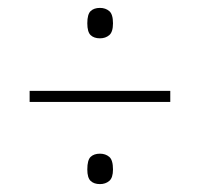

<svg xmlns="http://www.w3.org/2000/svg" viewBox="-20 -602 505 486"><path d="M233 -505Q218 -505 209.5 -513Q201 -521 201 -543Q201 -566 209.5 -574Q218 -582 233 -582Q247 -582 256.5 -574Q266 -566 266 -543Q266 -521 256.5 -513Q247 -505 233 -505ZM55 -344V-372H411V-344ZM233 -136Q218 -136 209.5 -144Q201 -152 201 -173Q201 -197 209.5 -205Q218 -213 233 -213Q247 -213 256.5 -205Q266 -197 266 -173Q266 -152 256.5 -144Q247 -136 233 -136Z"/></svg>

Font: Noto Serif Ethiopic Condensed Thin
Style: Regular
Weight: 100
Width: 3
Designer: Monotype Design Team
Foundry: Monotype Imaging Inc.
Version: Version 2.102; ttfautohint (v1.8.4.7-5d5b)